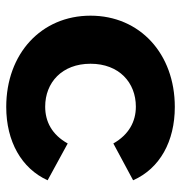

<svg xmlns="http://www.w3.org/2000/svg" viewBox="-2 -584 594 631"><g transform="rotate(90 295.5 -269.0)"><path d="M332 8C445 8 534 -42 573 -128L452 -194C423 -142 380 -120 331 -120C252 -120 190 -175 190 -269C190 -363 252 -418 331 -418C380 -418 423 -395 452 -344L573 -409C534 -497 445 -546 332 -546C157 -546 32 -431 32 -269C32 -107 157 8 332 8Z"/></g></svg>

Font: Montserrat Lite
Style: Bold
Weight: 700
Designer: Julieta Ulanovsky
Foundry: Julieta Ulanovsky
Version: Version 7.200;PS 007.200;hotconv 1.0.88;makeotf.lib2.5.64775